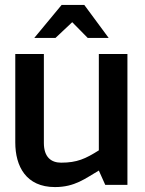

<svg xmlns="http://www.w3.org/2000/svg" viewBox="-20 -750 587 779"><path d="M42 -172C42 -75 86 9 203 9C284 9 326 -26 381 -58L407 0H497V-531H381V-140C327 -106 293 -90 228 -90C188 -90 158 -112 158 -170V-531H42ZM119 -596H205L273 -660L336 -596H421L322 -730H230Z"/></svg>

Font: Exo
Style: Demi Bold
Weight: 600
Designer: Natanael Gama
Version: Version 1.00